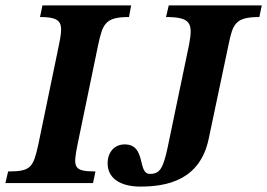

<svg xmlns="http://www.w3.org/2000/svg" viewBox="-40 -677 988 710"><path d="M478 13C575 13 700 -9 732 -165L805 -511C821 -589 830 -614 919 -614L928 -657H584L574 -614C667 -614 674 -590 659 -511L580 -132C563 -53 551 -34 514 -34C467 -34 502 -143 421 -143C382 -143 358 -113 358 -73C358 -9 419 13 478 13ZM304 0 313 -43C230 -43 230 -59 247 -144L323 -511C340 -589 349 -614 437 -614L445 -657H117L108 -614C193 -614 194 -590 178 -511L102 -144C83 -58 75 -43 -10 -43L-20 0Z"/></svg>

Font: STIX Two Text
Style: Bold Italic
Weight: 700
Italic angle: -12°
Designer: Ross Mills, John Hudson & Paul Hanslow, Tiro Typeworks Ltd; with prior portions MicroPress Inc. and Coen Hoffman, Elsevi
Foundry: Tiro Typeworks Ltd
Version: Version 2.13 b171